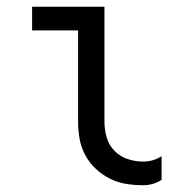

<svg xmlns="http://www.w3.org/2000/svg" viewBox="-20 -540 540 568"><path d="M404 8Q378 8 353 4Q328 0 305 -11.5Q282 -23 263 -41Q244 -59 232 -81.5Q220 -104 215.5 -129Q211 -154 211 -180V-450H75V-520H289V-180Q289 -157 295.5 -134Q302 -111 318.5 -94Q335 -77 357.5 -69.5Q380 -62 404 -62Q418 -62 432 -66Q446 -70 458 -78V-8Q446 0 432 4Q418 8 404 8Z"/></svg>

Font: Iosevka Term Curly
Style: Regular
Weight: 400
Designer: Belleve Invis
Foundry: Belleve Invis
Version: Version 32.3.0